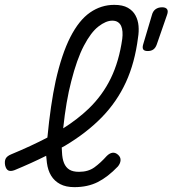

<svg xmlns="http://www.w3.org/2000/svg" viewBox="-54 -760 710 790"><path d="M431 -75Q390 -32 348.5 -11Q307 10 252 10Q217 10 193.5 -2.5Q170 -15 156.5 -37Q143 -59 139 -90Q137 -104 136 -119Q76 -89 6 -60Q-10 -54 -19.5 -58.5Q-29 -63 -33 -80Q-36 -97 -30.5 -107.5Q-25 -118 -8 -125Q74 -159 141 -194Q154 -330 175 -427Q200 -538 235.5 -607.5Q271 -677 316.5 -708.5Q362 -740 416 -740Q451 -740 472 -728Q493 -716 503.5 -696.5Q514 -677 516 -653.5Q518 -630 514 -606Q501 -502 464 -421.5Q427 -341 364.5 -277Q302 -213 213 -160Q207 -157 200 -153Q200 -143 201 -135Q202 -107 209.5 -89Q217 -71 231.5 -62Q246 -53 271 -53Q309 -53 334.5 -71.5Q360 -90 385 -118Q397 -130 409 -131.5Q421 -133 432 -123Q443 -113 442 -100Q441 -87 431 -75ZM206 -232Q265 -269 311 -313Q368 -368 402 -438Q436 -508 449 -600Q451 -615 450 -629Q449 -643 444.5 -653Q440 -663 431 -669Q422 -675 408 -675Q382 -675 351 -651Q320 -627 291 -571.5Q262 -516 239 -425Q218 -345 206 -232ZM554 -550Q540 -550 535.5 -556.5Q531 -563 535 -577L571 -698Q575 -714 586 -722Q597 -730 613 -730Q628 -730 633.5 -722Q639 -714 633 -698L591 -577Q586 -563 577 -556.5Q568 -550 554 -550Z"/></svg>

Font: Maple Mono NL ExtraLight
Style: Italic
Weight: 275
Italic angle: -10°
Monospace: yes
Designer: subframe7536
Version: Version 7.000